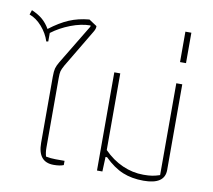

<svg xmlns="http://www.w3.org/2000/svg" viewBox="-85 -875 1090 982"><g transform="rotate(10 460.5 -384.0)"><path d="M172 -90V-433Q172 -462 176 -477Q180 -492 192 -512L317 -719V-725Q269 -725 214.5 -704Q160 -683 118 -651V-607L108 -605Q95 -646 65 -680Q35 -714 0 -726L8 -750Q43 -735 65 -716Q87 -697 103 -669Q155 -709 202 -729Q249 -749 306 -754L347 -727V-723Q347 -712 338 -697L220 -499Q209 -479 206 -468Q203 -457 203 -431V-70Q203 -45 209 -25Q234 -20 260 -20H306V2Q287 10 254 10Q172 10 172 -90Z M517 -76H509L506 0H478V-510H509V-112Q553 -67 606 -43.5Q659 -20 715 -20Q743 -20 761 -23Q779 -26 800 -33V-510H831V-65Q831 10 721 10Q660 10 612.5 -9.5Q565 -29 517 -76Z M800 -778H831V-620H800Z"/></g></svg>

Font: Athiti ExtraLight
Style: Regular
Weight: 275
Designer: CadsonDemak Team
Foundry: CadsonDemak
Version: Version 1.033